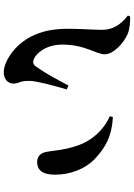

<svg xmlns="http://www.w3.org/2000/svg" viewBox="137 -874 725 1040"><g transform="rotate(90 500.0 -354.5)"><path d="M322.8 -22.6C385.7 3 433.2 -20.2 433.2 -65.7C433.2 -97.3 416.9 -95.1 418.7 -155.7C420.1 -190.6 442.3 -276 464.8 -353.1L443.8 -362.4C409.1 -295.9 373.2 -231.3 339.5 -184.3C328.6 -169.8 314.9 -168.6 299.9 -175.1C267.5 -189.1 222.1 -241.9 222.1 -328.7C222.1 -454.5 274.6 -510.3 274.6 -559.2C274.6 -605.5 214.7 -661.5 164.2 -683.1C134.6 -695.2 96.3 -697 69.7 -696.4L64.5 -684.5C117.7 -642.2 142.1 -600.9 142.1 -543.5C142.1 -474.9 132 -386.9 138.5 -307.7C150.2 -146.8 242.2 -56.6 322.8 -22.6ZM857.4 -192.8C905.8 -192.8 926.7 -226.8 926.7 -289.7C926.7 -366.6 899.4 -451.1 838.5 -507.5C779.5 -562.4 720.2 -597.1 614.9 -603.1L610 -586.3C689.2 -550.7 743.2 -486.3 768.4 -412.9C797.9 -328.6 794.5 -273.7 806.1 -231.1C814.2 -204 836.1 -192.8 857.4 -192.8Z"/></g></svg>

Font: Source Han Serif TW VF
Style: Regular
Weight: 250
Designer: Ryoko NISHIZUKA 西塚涼子 (kana & ideographs); Frank Grießhammer (Latin, Greek & Cyrillic); Wenlong ZHANG 张文龙 (bopomofo); San
Foundry: Adobe
Version: Version 2.002;hotconv 1.1.0;makeotfexe 2.6.0